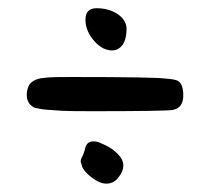

<svg xmlns="http://www.w3.org/2000/svg" viewBox="-20 -515 504 466"><path d="M187.5 -467.8Q187.5 -495.1 214.8 -495.1Q224.6 -495.1 235.4 -493.2Q260.7 -487.3 274.4 -473.6Q287.1 -460.9 287.1 -445.3Q287.1 -415 273.4 -401.4Q264.6 -392.6 252 -392.6Q229.5 -392.6 209.5 -414.6Q189.5 -436.5 187.5 -462.9Q187.5 -465.8 187.5 -467.8ZM80.1 -325.2Q86.9 -326.2 98.1 -327.1Q109.4 -328.1 154.3 -328.1Q354.5 -328.1 382.8 -324.2Q407.2 -322.3 412.1 -318.4Q424.8 -311.5 424.8 -283.2Q424.8 -258.8 408.2 -251Q403.3 -249 398.4 -248Q375 -245.1 203.1 -245.1Q145.5 -245.1 130.9 -246.1Q116.2 -247.1 109.4 -247.6Q102.5 -248 96.2 -248.5Q89.8 -249 85 -249.5Q80.1 -250 76.2 -251Q63.5 -252.9 59.6 -255.9Q55.7 -258.8 53.7 -260.7Q44.9 -269.5 44.9 -285.2Q44.9 -293.9 46.9 -298.8Q49.8 -310.5 56.6 -315.4Q64.5 -322.3 80.1 -325.2ZM206.1 -171.9Q214.8 -171.9 221.7 -168.9Q240.2 -161.1 247.1 -156.2Q256.8 -150.4 265.6 -141.6Q279.3 -127.9 279.3 -113.3Q279.3 -99.6 268.6 -85.9Q256.8 -69.3 238.3 -69.3Q220.7 -69.3 199.2 -86.9Q185.5 -97.7 179.7 -109.4L175.8 -123Q175.8 -128.9 181.6 -138.7Q185.5 -149.4 186 -151.9Q186.5 -154.3 187 -156.7Q187.5 -159.2 188.5 -161.1Q194.3 -171.9 206.1 -171.9Z"/></svg>

Font: JasonHandwriting2
Style: SemiBold
Weight: 600
Version: Version 1.04.7